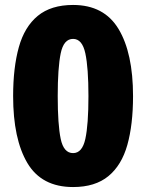

<svg xmlns="http://www.w3.org/2000/svg" viewBox="-20 -745 590 775"><path d="M517 -357Q517 -242 494 -160Q471 -78 417.5 -34Q364 10 275 10Q148 10 90.5 -87Q33 -184 33 -357Q33 -472 56 -554.5Q79 -637 132.5 -681Q186 -725 275 -725Q400 -725 458.5 -628Q517 -531 517 -357ZM213 -357Q213 -242 225 -184.5Q237 -127 275 -127Q312 -127 324.5 -184.5Q337 -242 337 -357Q337 -471 324.5 -529.5Q312 -588 275 -588Q237 -588 225 -529.5Q213 -471 213 -357Z"/></svg>

Font: Noto Sans Disp ExtBd
Style: Regular
Weight: 800
Designer: Monotype Design Team
Foundry: Monotype Imaging Inc.
Version: Version 2.000;GOOG;noto-source:20170915:90ef993387c0; ttfaut